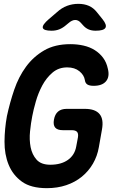

<svg xmlns="http://www.w3.org/2000/svg" viewBox="-20 -970 640 1000"><path d="M386 -255Q389 -275 381 -283.5Q373 -292 353 -292H307Q279 -292 267.5 -305.5Q256 -319 261 -347Q266 -375 282.5 -389Q299 -403 327 -403H422Q476 -403 498.5 -376Q521 -349 511 -295L495 -204Q487 -157 464 -117.5Q441 -78 406 -49.5Q371 -21 325 -5.5Q279 10 224 10Q141 10 94 -24Q47 -58 25 -112Q3 -166 3.5 -232.5Q4 -299 16 -365Q31 -435 54 -502.5Q77 -570 115.5 -622.5Q154 -675 210 -707.5Q266 -740 346 -740Q383 -740 415.5 -732.5Q448 -725 473.5 -709Q499 -693 517 -669Q535 -645 542 -611Q552 -570 532 -546.5Q512 -523 468 -523Q446 -523 435 -530Q424 -537 422 -553Q418 -579 393.5 -599Q369 -619 330 -619Q285 -619 253 -591.5Q221 -564 200 -524.5Q179 -485 166.5 -441Q154 -397 148 -365Q141 -330 136.5 -286Q132 -242 139.5 -203.5Q147 -165 170.5 -138.5Q194 -112 242 -112Q298 -112 333.5 -137Q369 -162 377 -207ZM249 -810Q207 -810 203 -825Q199 -840 234 -870L276 -906Q301 -929 329 -939.5Q357 -950 388 -950Q419 -950 443 -939.5Q467 -929 485 -906L514 -870Q538 -840 529 -825Q520 -810 478 -810Q457 -810 441 -817Q425 -824 412 -839L403 -849Q389 -866 372 -866Q355 -866 336 -849L325 -840Q308 -825 289.5 -817.5Q271 -810 249 -810Z"/></svg>

Font: Maple Mono
Style: Bold Italic
Weight: 700
Italic angle: -10°
Monospace: yes
Designer: subframe7536
Version: Version 7.000